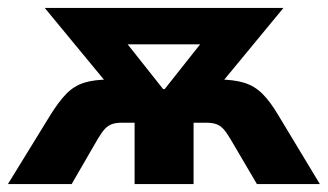

<svg xmlns="http://www.w3.org/2000/svg" viewBox="-28 -465 828 485"><path d="M-8 0 99 -174Q120 -208 139.5 -228Q159 -248 184.5 -256Q210 -264 247 -264H292L269 -222L85 -445H688L504 -222L480 -264H526Q562 -264 588.5 -256Q615 -248 635 -228Q655 -208 675 -174L780 0H621L554 -114Q544 -131 536 -139.5Q528 -148 518 -151.5Q508 -155 494 -155H461V0H312V-155H279Q265 -155 255 -151.5Q245 -148 237 -139.5Q229 -131 219 -114L153 0ZM384 -240H388L510 -394V-353H262V-394Z"/></svg>

Font: Nunito Sans 12pt ExtraLight
Style: Weight 830 Width 84 Optical size 12.0 YTLC 445
Weight: 830
Width: 4
Designer: Vernon Adams
Foundry: Vernon Adams
Version: Version 3.101;gftools[0.9.27]